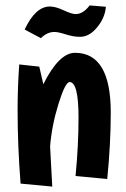

<svg xmlns="http://www.w3.org/2000/svg" viewBox="-20 -671 464 709"><path d="M51 -433 125 -425Q127 -417 140 -360Q198 -476 257 -476Q389 -476 389 -256Q389 -140 376 -10L259 -21Q270 -135 270 -237Q270 -368 237 -368Q221 -368 196 -287.5Q171 -207 165 -130Q167 -89 173 18L56 7Q45 -134 45 -264Q45 -348 51 -433ZM311 -651 371 -646Q368 -606 339 -570.5Q310 -535 276 -535Q251 -535 223 -544Q195 -553 181 -553Q154 -553 131 -530L71 -562Q111 -647 164 -647Q185 -647 215 -633Q245 -619 259 -619Q287 -619 311 -651Z"/></svg>

Font: Boogaloo
Style: Regular
Weight: 400
Designer: John Vargas Beltran
Foundry: John Vargas Beltran
Version: Version 1.001